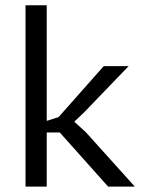

<svg xmlns="http://www.w3.org/2000/svg" viewBox="-20 -692 540 712"><path d="M201.7 -200.7H153.3V0H74.7V-672.4H153.3V-243.7L197.3 -257.8L364.7 -446.8H457L290.5 -273.9L255.4 -240.7L298.3 -201.7L480 0H380.9Z"/></svg>

Font: PT Astra Sans
Style: Regular
Weight: 400
Designer: A.Korolkova, I. Chaeva
Foundry: ParaType Ltd
Version: Version 1.001; ttfautohint (v1.6)